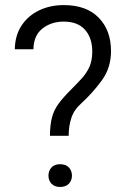

<svg xmlns="http://www.w3.org/2000/svg" viewBox="-20 -741 503 766"><path d="M253.9 -199.2H179.2Q179.7 -243.7 187.5 -272.9Q195.3 -302.2 213.4 -326.9Q231.4 -351.6 261.7 -381.8Q286.1 -406.2 305.7 -427.5Q325.2 -448.7 336.7 -474.1Q348.1 -499.5 348.1 -535.2Q348.1 -589.8 319.1 -622.3Q290 -654.8 234.4 -654.8Q184.6 -654.8 149.4 -627.2Q114.3 -599.6 113.3 -544.4H39.1Q40 -600.1 66.2 -639.4Q92.3 -678.7 136.2 -699.7Q180.2 -720.7 234.4 -720.7Q324.7 -720.7 373.8 -670.4Q422.9 -620.1 422.9 -537.1Q422.9 -471.7 387.7 -422.4Q352.5 -373 303.7 -328.1Q274.9 -302.7 264.4 -269.8Q253.9 -236.8 253.9 -199.2ZM173.3 -40Q173.3 -59.6 185.3 -72.8Q197.3 -85.9 219.7 -85.9Q242.7 -85.9 254.9 -72.8Q267.1 -59.6 267.1 -40Q267.1 -21.5 254.9 -8.3Q242.7 4.9 219.7 4.9Q197.3 4.9 185.3 -8.3Q173.3 -21.5 173.3 -40Z"/></svg>

Font: Vazirmatn UI FD Light
Style: Regular
Weight: 300
Designer: Saber Rastikerdar
Foundry: Saber Rastikerdar
Version: Version 33.003